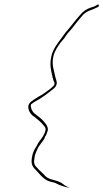

<svg xmlns="http://www.w3.org/2000/svg" viewBox="-20 -734 474 882"><path d="M117 -261C104 -249 110 -222 126 -207C128 -204 131 -202 134 -200H135L136 -199C151 -187 169 -173 181 -157C183 -155 192 -147 189 -135C186 -120 175 -103 167 -93L157 -80L147 -61C140 -51 132 -36 129 -22C118 24 131 33 152 55C170 75 187 96 217 102C231 104 244 111 253 116H255C268 122 290 128 300 128C283 123 274 115 262 106C251 100 238 96 224 92C205 88 193 82 180 66C167 54 157 44 145 31C139 24 134 14 138 -4C138 -10 140 -18 141 -22C141 -24 143 -28 145 -33L150 -45C159 -68 181 -88 186 -102V-105C191 -109 197 -125 199 -133C202 -145 197 -156 190 -165C182 -176 172 -187 160 -196C147 -207 126 -216 122 -243L121 -245L123 -255C134 -264 152 -274 163 -280C176 -288 195 -302 209 -313C225 -326 236 -331 240 -347C243 -359 236 -371 234 -381C230 -407 216 -433 225 -474C231 -501 246 -521 258 -538L275 -558C280 -565 285 -574 291 -581L312 -605L333 -632L353 -656C376 -687 402 -686 432 -703C436 -706 434 -717 429 -713H428C421 -709 414 -703 399 -700C378 -693 361 -682 346 -663C324 -639 306 -612 282 -586L266 -564C246 -537 224 -511 216 -476C207 -435 214 -412 222 -378L223 -377C224 -372 224 -367 227 -361C228 -358 232 -354 230 -347C228 -340 225 -339 222 -336C219 -332 210 -325 203 -320C191 -312 176 -299 157 -290C140 -279 127 -272 117 -262ZM157 -290H158ZM218 -376C218 -375 223 -376 223 -377L222 -378C221 -378 218 -376 218 -376ZM275 -558V-559ZM311 -604 312 -605ZM180 66H181ZM353 -655V-656ZM224 92H225ZM262 106Z"/></svg>

Font: Stray Cat
Style: HlExtObl
Weight: 100
Version: Version 1.0